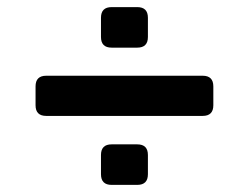

<svg xmlns="http://www.w3.org/2000/svg" viewBox="-20 -520 700 540"><path d="M294 -386Q264 -386 264 -416V-470Q264 -500 294 -500H366Q396 -500 396 -470V-416Q396 -386 366 -386ZM110 -194Q80 -194 80 -224V-277Q80 -307 110 -307H550Q580 -307 580 -277V-224Q580 -194 550 -194ZM294 0Q264 0 264 -30V-84Q264 -114 294 -114H366Q396 -114 396 -84V-30Q396 0 366 0Z"/></svg>

Font: Pitagon Sans Text
Style: Bold
Weight: 700
Designer: Travis Tran
Foundry: Pitagon
Version: Version 1.001; ttfautohint (v1.8.4.7-5d5b);gftools[0.9.26]